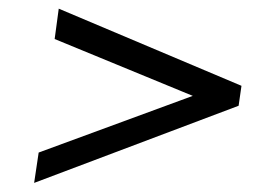

<svg xmlns="http://www.w3.org/2000/svg" viewBox="-20 -568 630 437"><path d="M57.7 -151.7 68 -220.8 446 -359.8 442.3 -340.1 104.4 -479.2 113.7 -548.3 529.6 -372.7 523.1 -327.3Z"/></svg>

Font: Pathway Extreme 8pt Thin 12pt
Style: Italic
Weight: 100
Italic angle: -8°
Version: Version 1.001;gftools[0.9.26]